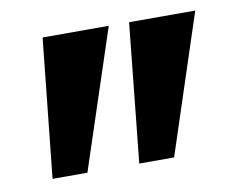

<svg xmlns="http://www.w3.org/2000/svg" viewBox="-47 -867 511 427"><g transform="rotate(-10 208.5 -653.5)"><path d="M40 -496.1H118.7L222.2 -809.6H72.8ZM235.8 -496.1H314.5L417.5 -809.6H268.1Z"/></g></svg>

Font: Oswald
Style: Heavy
Weight: 800
Designer: Vernon Adams
Foundry: Vernon Adams
Version: 3.0; ttfautohint (v0.95.6-bc232) -l 8 -r 50 -G 200 -x 0 -w "